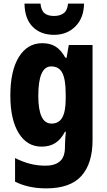

<svg xmlns="http://www.w3.org/2000/svg" viewBox="-20 -798 589 1058"><path d="M213 -560Q257 -560 287 -541Q317 -522 340 -480H347L359 -550H490V-26Q490 103 428.5 171.5Q367 240 235 240Q136 240 63 203V73Q107 95 147.5 105Q188 115 231 115Q282 115 310 91Q338 67 338 12V3Q338 -13 339.5 -34Q341 -55 343 -72H338Q316 -30 285 -10Q254 10 209 10Q129 10 83 -64.5Q37 -139 37 -272Q37 -408 84 -484Q131 -560 213 -560ZM262 -432Q191 -432 191 -270Q191 -117 264 -117Q304 -117 323 -150Q342 -183 342 -254V-280Q342 -360 323.5 -396Q305 -432 262 -432ZM443 -778Q442 -699 395.5 -652.5Q349 -606 278 -606Q204 -606 160 -650.5Q116 -695 115 -778H203Q207 -740 225.5 -725Q244 -710 278 -710Q309 -710 330 -724.5Q351 -739 355 -778Z"/></svg>

Font: Noto Sans Devanagari Condensed ExtraBold
Style: Regular
Weight: 800
Width: 3
Designer: Jelle Bosma - Monotype Design Team
Foundry: Monotype Imaging Inc.
Version: Version 2.004; ttfautohint (v1.8.4.7-5d5b)